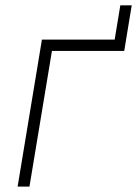

<svg xmlns="http://www.w3.org/2000/svg" viewBox="-20 -693 509 713"><path d="M405.8 -545.9 426.8 -673.3H469.2L448.2 -545.9ZM448.2 -545.9 441.4 -503.9H172.9L89.4 0H45.4L135.7 -545.9Z"/></svg>

Font: Inter ExtraLight
Style: Italic
Weight: 250
Italic angle: -9.3988°
Designer: Rasmus Andersson
Foundry: rsms
Version: Version 4.001;git-66647c0bb